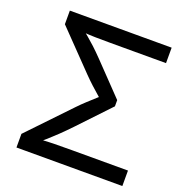

<svg xmlns="http://www.w3.org/2000/svg" viewBox="-131 -840 893 951"><g transform="rotate(20 315.5 -364.0)"><path d="M59.6 0V-71.8L266.1 -288.1Q287.1 -310.1 308.6 -329.8Q330.1 -349.6 348.6 -366.2Q367.2 -382.8 379.9 -394V-355Q367.2 -366.7 348.9 -382.3Q330.6 -397.9 309.3 -417.5Q288.1 -437 266.1 -459.5L76.2 -655.8V-727.5H612.8V-646H320.8Q275.9 -646 240.2 -646.7Q204.6 -647.5 174.3 -649.9L166.5 -667.5Q183.1 -653.8 201.9 -638.2Q220.7 -622.6 243.2 -601.8Q265.6 -581.1 293 -552.7L448.2 -391.1V-358.4L292.5 -193.8Q262.7 -162.6 236.6 -137.5Q210.4 -112.3 188.5 -93Q166.5 -73.7 149.9 -60.1L157.7 -77.6Q192.4 -80.1 231.2 -80.8Q270 -81.5 320.8 -81.5H617.7V0Z"/></g></svg>

Font: Inter Variable
Style: Regular
Weight: 400
Designer: Rasmus Andersson
Foundry: rsms
Version: Version 4.001;git-9221beed3